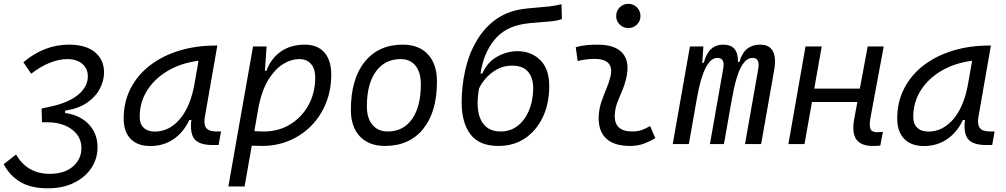

<svg xmlns="http://www.w3.org/2000/svg" viewBox="-38 -764 5332 1018"><path d="M214.8 234.4Q125.5 234.4 69.1 200.4Q12.7 166.5 -18.1 106.4L47.4 55.2Q77.6 107.9 122.6 132.8Q167.5 157.7 225.1 157.7Q305.2 157.7 349.9 117.7Q394.5 77.6 393.6 20Q393.1 -41 342.3 -78.4Q291.5 -115.7 212.4 -115.7H184.6L182.6 -188.5Q205.1 -192.9 226.3 -198Q247.6 -203.1 261.7 -206.5Q341.8 -229 384.8 -269Q427.7 -309.1 427.7 -358.9Q427.7 -400.9 397.9 -425.8Q368.2 -450.7 317.9 -450.7Q274.4 -450.7 224.9 -430.7Q175.3 -410.6 127.4 -373L85.9 -434.1Q143.1 -481.9 203.1 -504.6Q263.2 -527.3 327.1 -527.3Q417 -527.3 465.3 -487.3Q513.7 -447.3 513.7 -380.4Q513.7 -337.4 491.9 -294.7Q470.2 -252 424.8 -220.2Q379.4 -188.5 307.6 -177.2L307.1 -164.1H312.5Q389.2 -151.9 433.8 -103.8Q478.5 -55.7 479 14.6Q480 74.2 448 124.3Q416 174.3 356.4 204.3Q296.9 234.4 214.8 234.4Z M759.3 10.3Q691.4 10.3 654.5 -27.8Q617.7 -65.9 617.7 -135.3Q617.7 -223.1 654.3 -294.7Q690.9 -366.2 756.8 -417Q822.8 -467.8 911.6 -495.1Q1000.5 -522.5 1105 -522.5H1114.3L1048.3 -145Q1041 -105.5 1054.9 -86.2Q1068.8 -66.9 1108.9 -66.9H1133.8L1121.1 4.9H1090.3Q1019.5 4.9 993.9 -25.6Q968.3 -56.2 976.6 -127.9H965.8Q934.6 -61.5 881.3 -25.6Q828.1 10.3 759.3 10.3ZM783.2 -66.4Q858.9 -66.4 915.3 -132.3Q971.7 -198.2 993.2 -319.3L1014.6 -441.9Q923.3 -430.2 853 -389.2Q782.7 -348.1 742.7 -285.2Q702.6 -222.2 702.6 -144Q702.6 -106.9 723.9 -86.7Q745.1 -66.4 783.2 -66.4Z M1258.8 224.6H1172.9L1212.4 -0.5Q1212.4 -0.5 1212.4 -0.5V-1L1303.7 -517.6H1375.5L1366.7 -388.7H1374.5Q1398.4 -453.6 1450.7 -490.5Q1502.9 -527.3 1578.6 -527.3Q1645.5 -527.3 1681.9 -485.8Q1718.3 -444.3 1718.3 -367.7Q1718.3 -287.1 1690.7 -218.3Q1663.1 -149.4 1613.3 -98.1Q1563.5 -46.9 1496.3 -18.6Q1429.2 9.8 1350.6 9.8Q1324.2 9.8 1296.9 8.3ZM1310.5 -68.8Q1334 -66.9 1361.3 -66.9Q1439 -66.9 1500.5 -104.5Q1562 -142.1 1597.7 -206.8Q1633.3 -271.5 1633.3 -353Q1633.3 -399.4 1610.8 -425Q1588.4 -450.7 1547.9 -450.7Q1506.3 -450.7 1464.1 -425Q1421.9 -399.4 1387.5 -345.5Q1353 -291.5 1334.5 -206.1Z M2002.9 9.8Q1918 9.8 1870.1 -40.8Q1822.3 -91.3 1822.3 -181.2Q1822.3 -344.2 1895.3 -435.8Q1968.3 -527.3 2097.7 -527.3Q2183.1 -527.3 2231 -475.8Q2278.8 -424.3 2278.8 -331.5Q2278.8 -170.9 2205.8 -80.6Q2132.8 9.8 2002.9 9.8ZM2018.1 -66.9Q2100.6 -66.9 2147 -133.1Q2193.4 -199.2 2193.4 -317.4Q2193.4 -379.9 2165.3 -415.3Q2137.2 -450.7 2086.4 -450.7Q2002.4 -450.7 1954.8 -384.5Q1907.2 -318.4 1907.2 -200.2Q1907.2 -137.2 1936.8 -102.1Q1966.3 -66.9 2018.1 -66.9Z M2605 9.8Q2502.4 9.8 2456.1 -52.2Q2409.7 -114.3 2409.7 -221.7Q2409.7 -304.7 2428 -388.9Q2446.3 -473.1 2483.9 -538.1Q2523.4 -610.8 2586.2 -657.5Q2648.9 -704.1 2734.9 -716.3Q2762.7 -720.2 2799.1 -722.9Q2835.4 -725.6 2872.6 -729.7Q2909.7 -733.9 2939 -741.7L2941.4 -663.1Q2919.9 -654.8 2883.5 -650.9Q2847.2 -647 2808.3 -644.5Q2769.5 -642.1 2740.2 -637.2Q2638.2 -621.1 2581.8 -550.8Q2525.4 -480.5 2509.8 -374L2518.6 -373.5Q2545.4 -434.6 2598.1 -463.6Q2650.9 -492.7 2705.6 -492.7Q2779.3 -492.7 2827.6 -444.3Q2876 -396 2874 -299.8Q2872.6 -210.4 2838.9 -140.6Q2805.2 -70.8 2745.4 -30.5Q2685.5 9.8 2605 9.8ZM2616.2 -66.9Q2668 -66.9 2706.1 -96.2Q2744.1 -125.5 2765.9 -176.3Q2787.6 -227.1 2789.1 -291.5Q2790 -349.6 2762.5 -382.8Q2734.9 -416 2676.8 -416Q2632.3 -416 2596.4 -395.8Q2560.5 -375.5 2536.1 -346.9Q2511.7 -318.4 2501.5 -293.5Q2482.9 -182.6 2513.4 -124.8Q2543.9 -66.9 2616.2 -66.9Z M3409.2 -95.7 3436.5 -31.2Q3407.7 -14.2 3375.7 -2.2Q3343.8 9.8 3302.2 9.8Q3215.8 9.8 3173.8 -31.7Q3131.8 -73.2 3136.7 -153.3Q3139.2 -189.9 3150.9 -224.6Q3162.6 -259.3 3176.5 -292Q3190.4 -324.7 3197.8 -355Q3222.2 -451.7 3114.3 -451.7Q3067.9 -451.7 3024.9 -440.4L3014.6 -513.7Q3043.5 -522 3072.3 -524.7Q3101.1 -527.3 3129.9 -527.3Q3224.6 -527.3 3263.9 -481Q3303.2 -434.6 3281.2 -345.2Q3272.9 -310.5 3259.8 -280.5Q3246.6 -250.5 3235.4 -221.2Q3224.1 -191.9 3221.7 -157.7Q3215.8 -66.9 3314.9 -66.9Q3341.3 -66.9 3361.6 -73.5Q3381.8 -80.1 3409.2 -95.7ZM3293.5 -615.2Q3266.6 -615.2 3247.8 -633.8Q3229 -652.3 3229 -679.2Q3229 -706.1 3247.8 -724.9Q3266.6 -743.7 3293.5 -743.7Q3320.3 -743.7 3339.1 -724.9Q3357.9 -706.1 3357.9 -679.2Q3357.9 -652.3 3339.1 -633.8Q3320.3 -615.2 3293.5 -615.2Z M3691.4 -517.6 3685.5 -430.7H3693.4Q3707 -481.4 3732.7 -504.4Q3758.3 -527.3 3796.9 -527.3Q3877 -527.3 3874.5 -435.5H3882.3Q3896.5 -483.9 3923.8 -505.6Q3951.2 -527.3 3991.7 -527.3Q4090.3 -527.3 4066.4 -390.6L3997.6 0H3912.1L3982.4 -399.4Q3992.2 -457 3952.1 -457Q3915 -457 3888.4 -403.3Q3861.8 -349.6 3844.7 -249V-251L3800.3 0H3726.1L3796.4 -399.4Q3807.6 -457 3765.1 -457Q3729.5 -457 3702.1 -401.6Q3674.8 -346.2 3657.2 -242.7V-243.7L3614.3 0H3528.8L3620.1 -517.6Z M4142.1 0 4232.9 -517.6H4318.8L4279.3 -294.4H4521L4562.5 -517.6H4647.5L4577.6 -141.6Q4569.8 -99.6 4576.9 -81.3Q4584 -63 4612.8 -63Q4627 -63 4643.1 -64.5L4629.4 7.8Q4613.8 9.8 4589.8 9.8Q4526.4 9.8 4502 -25.4Q4477.5 -60.5 4491.7 -136.7L4507.8 -223.1H4267.1L4227.5 0Z M4860.8 10.3Q4793 10.3 4756.1 -27.8Q4719.2 -65.9 4719.2 -135.3Q4719.2 -223.1 4755.9 -294.7Q4792.5 -366.2 4858.4 -417Q4924.3 -467.8 5013.2 -495.1Q5102.1 -522.5 5206.5 -522.5H5215.8L5149.9 -145Q5142.6 -105.5 5156.5 -86.2Q5170.4 -66.9 5210.4 -66.9H5235.4L5222.7 4.9H5191.9Q5121.1 4.9 5095.5 -25.6Q5069.8 -56.2 5078.1 -127.9H5067.4Q5036.1 -61.5 4982.9 -25.6Q4929.7 10.3 4860.8 10.3ZM4884.8 -66.4Q4960.4 -66.4 5016.8 -132.3Q5073.2 -198.2 5094.7 -319.3L5116.2 -441.9Q5024.9 -430.2 4954.6 -389.2Q4884.3 -348.1 4844.2 -285.2Q4804.2 -222.2 4804.2 -144Q4804.2 -106.9 4825.4 -86.7Q4846.7 -66.4 4884.8 -66.4Z"/></svg>

Font: Cascadia Code NF SemiLight
Style: Italic
Weight: 350
Italic angle: -10°
Monospace: yes
Designer: Aaron Bell
Foundry: Saja Typeworks
Version: Version 2404.023; ttfautohint (v1.8.4)